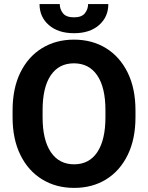

<svg xmlns="http://www.w3.org/2000/svg" viewBox="-20 -916 729 946"><path d="M647.5 -372.1V-338.4Q647.5 -230.5 609.1 -152.3Q570.8 -74.2 502.9 -32.2Q435.1 9.8 345.2 9.8Q256.3 9.8 187.7 -32.2Q119.1 -74.2 80.6 -152.3Q42 -230.5 42 -338.4V-372.1Q42 -480.5 80.3 -558.6Q118.7 -636.7 187 -678.7Q255.4 -720.7 344.2 -720.7Q434.1 -720.7 502.2 -678.7Q570.3 -636.7 608.9 -558.6Q647.5 -480.5 647.5 -372.1ZM499.5 -338.4V-373Q499.5 -485.4 459 -544.7Q418.5 -604 344.2 -604Q270 -604 230 -544.7Q189.9 -485.4 189.9 -373V-338.4Q189.9 -226.6 230.5 -166.5Q271 -106.4 345.2 -106.4Q419.4 -106.4 459.5 -166.5Q499.5 -226.6 499.5 -338.4ZM414.1 -896H513.7Q513.7 -832.5 468 -792.5Q422.4 -752.4 344.7 -752.4Q266.6 -752.4 220.7 -792.5Q174.8 -832.5 174.8 -896H274.4Q274.4 -870.6 290.3 -850.6Q306.2 -830.6 344.7 -830.6Q382.3 -830.6 398.2 -850.6Q414.1 -870.6 414.1 -896Z"/></svg>

Font: Vazirmatn RD
Style: Bold
Weight: 700
Designer: Saber Rastikerdar
Foundry: Saber Rastikerdar
Version: Version 32.102